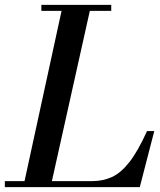

<svg xmlns="http://www.w3.org/2000/svg" viewBox="-42 -774 660 794"><path d="M54 0 218 -754H335L167 0ZM-22 0V-25H339Q384 -25 421 -42Q458 -59 493 -103.5Q528 -148 566 -232H596L536 0ZM129 -729V-754H418V-729Z"/></svg>

Font: Libre Bodoni
Style: Italic
Weight: 400
Italic angle: -13°
Designer: Pablo Impallari, Rodrigo Fuenzalida
Foundry: Impallari Type
Version: Version 2.005;gftools[0.9.23]